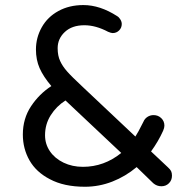

<svg xmlns="http://www.w3.org/2000/svg" viewBox="-20 -712 755 743"><path d="M172.9 -18.6Q120.1 -45.9 94.2 -91.3Q68.4 -136.7 68.4 -191.4Q68.4 -252.9 100.1 -300.8Q131.8 -348.6 178.7 -378.9Q147.5 -416 133.3 -448.2Q119.1 -480.5 119.1 -520.5Q119.1 -566.4 141.6 -606.4Q164.1 -646.5 206.1 -669.4Q248 -692.4 302.7 -692.4Q367.2 -692.4 433.6 -649.4Q440.4 -645.5 445.8 -636.7Q451.2 -627.9 451.2 -619.1Q451.2 -604.5 440.9 -594.2Q430.7 -584 416 -584Q410.2 -584 398.4 -588.9Q350.6 -614.3 306.6 -614.3Q258.8 -614.3 231 -588.4Q203.1 -562.5 203.1 -525.4Q203.1 -496.1 212.9 -475.6Q221.7 -456.1 239.3 -436Q256.8 -416 300.8 -375L503.9 -183.6Q512.7 -196.3 535.2 -241.2Q540 -252.9 550.8 -259.8Q561.5 -266.6 574.2 -266.6Q591.8 -266.6 604 -254.9Q616.2 -243.2 616.2 -225.6Q616.2 -217.8 611.3 -206.1Q592.8 -165 564.5 -126L629.9 -64.5Q638.7 -56.6 642.1 -49.8Q645.5 -43 645.5 -32.2Q645.5 -14.6 633.8 -2.9Q622.1 8.8 604.5 8.8Q586.9 8.8 573.2 -2.9L508.8 -65.4Q465.8 -29.3 414.6 -9.3Q363.3 10.7 308.6 10.7Q227.5 10.7 172.9 -18.6ZM300.8 -66.4Q382.8 -66.4 449.2 -120.1L233.4 -323.2Q198.2 -300.8 176.3 -266.1Q154.3 -231.4 154.3 -188.5Q154.3 -154.3 173.3 -126.5Q192.4 -98.6 226.1 -82.5Q259.8 -66.4 300.8 -66.4Z"/></svg>

Font: jf-openhuninn-2.0
Style: Regular
Weight: 400
Designer: [Kosugi Maru]
Designed by MOTOYA      

[Varela Round]
Joe Prince (Latin component); Avraham Cornfeld (Hebrew component)
Foundry: justfont CO.,LTD.
Version: 2.0